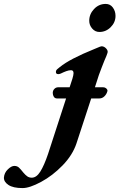

<svg xmlns="http://www.w3.org/2000/svg" viewBox="-245 -669 609 979"><path d="M287 -359Q283 -348 274 -326Q265 -304 259 -286L239 -224H281Q290 -224 296.5 -218.5Q303 -213 303 -206L302 -202Q298 -188 287 -177.5Q276 -167 261 -167H220L145 62Q125 122 74 174.5Q23 227 -35.5 258.5Q-94 290 -130 290Q-178 290 -202 274Q-226 258 -225 236Q-223 212 -205 194.5Q-187 177 -172 177Q-158 177 -149 185Q-140 193 -126 211Q-115 224 -105.5 230.5Q-96 237 -83 237Q-59 237 -39.5 206Q-20 175 0 116L92 -167H46Q35 -167 29.5 -175.5Q24 -184 24 -195Q24 -207 32 -215.5Q40 -224 52 -224H110L124 -267Q130 -287 130 -296Q130 -311 117 -311Q106 -311 92.5 -306Q79 -301 65 -294Q58 -291 52 -291Q40 -291 40 -302Q40 -308 43 -312Q46 -316 51.5 -320Q57 -324 60 -327Q110 -368 236 -419L265 -431Q271 -433 273 -433Q286 -433 296.5 -421.5Q307 -410 303 -399Q300 -388 287 -359ZM210 -563Q210 -597 234.5 -623Q259 -649 294 -649Q317 -649 330.5 -630.5Q344 -612 344 -588Q344 -555 319.5 -530.5Q295 -506 262 -506Q240 -506 225 -523.5Q210 -541 210 -563Z"/></svg>

Font: EB Garamond
Style: Bold Italic
Weight: 700
Italic angle: -17.2°
Designer: Georg Duffner and Octavio Pardo
Foundry: Georg Duffner
Version: Version 1.000